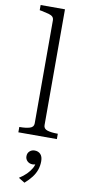

<svg xmlns="http://www.w3.org/2000/svg" viewBox="-109 -777 504 1095"><g transform="rotate(10 143.0 -230.0)"><path d="M174 -737V-66Q174 -45 196.5 -38Q219 -31 255 -31H257V0H34V-31H36Q72 -31 94.5 -38Q117 -45 117 -66V-662Q117 -676 109.5 -683.5Q102 -691 86 -695.5Q70 -700 45 -705L33 -707V-737ZM118 277 82 255Q106 240 123.5 222.5Q141 205 151.5 186.5Q162 168 162 152L174 150Q170 158 163 162Q156 166 146 166Q127 166 115 154.5Q103 143 103 126Q103 108 115 97Q127 86 144 86Q165 86 178 99.5Q191 113 191 140Q191 166 183 189.5Q175 213 158.5 234.5Q142 256 118 277Z"/></g></svg>

Font: Roboto Serif 36pt ExtraLight
Style: Regular
Weight: 250
Designer: Greg Gazdowicz
Foundry: Commercial Type
Version: Version 1.008